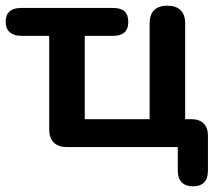

<svg xmlns="http://www.w3.org/2000/svg" viewBox="-21 -517 772 675"><path d="M657 138Q632 138 618 124Q604 110 604 83V0H214Q184 0 168 -16Q152 -32 152 -62V-391H53Q28 -391 13.5 -403.5Q-1 -416 -1 -440Q-1 -489 53 -489H377Q404 -489 417 -477Q430 -465 430 -440Q430 -391 377 -391H277V-98H505V-434Q505 -466 521 -481.5Q537 -497 567 -497Q597 -497 613.5 -481.5Q630 -466 630 -434V-39L572 -98H652Q680 -98 695 -83Q710 -68 710 -40V83Q710 138 657 138Z"/></svg>

Font: Nunito
Style: Bold
Weight: 700
Designer: Vernon Adams
Foundry: Vernon Adams
Version: Version 3.602